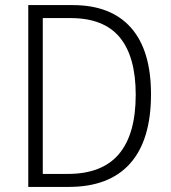

<svg xmlns="http://www.w3.org/2000/svg" viewBox="-20 -734 671 754"><path d="M573 -364Q573 -184 491 -92Q409 0 250 0H91V-714H265Q416 -714 494.5 -625Q573 -536 573 -364ZM513 -362Q513 -511 450.5 -587Q388 -663 257 -663H148V-51H246Q381 -51 447 -129Q513 -207 513 -362Z"/></svg>

Font: Noto Sans Georgian SemiCondensed Light
Style: Regular
Weight: 300
Width: 4
Designer: Monotype Design Team, Akaki Razmadze
Foundry: Google LLC
Version: Version 2.005; ttfautohint (v1.8.4.7-5d5b)